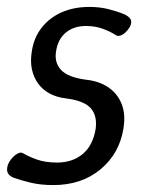

<svg xmlns="http://www.w3.org/2000/svg" viewBox="-33 -527 421 554"><path d="M121 7Q84 7 55 0Q26 -7 7 -14Q-6 -19 -10.5 -28Q-15 -37 -10 -52Q-6 -62 2 -71Q10 -80 19 -84.5Q28 -89 35 -84Q50 -75 74 -66.5Q98 -58 132 -58Q176 -58 205.5 -82.5Q235 -107 243 -155Q248 -192 229.5 -214Q211 -236 158 -243Q131 -246 110.5 -257Q90 -268 77 -286Q64 -304 59 -327.5Q54 -351 59 -380Q65 -419 87.5 -447.5Q110 -476 145 -491.5Q180 -507 225 -507Q255 -507 280.5 -500.5Q306 -494 325 -486Q337 -481 343 -472.5Q349 -464 342 -450Q337 -441 329 -433.5Q321 -426 313 -424Q305 -422 299 -427Q285 -436 263.5 -444Q242 -452 215 -452Q180 -452 157 -433Q134 -414 129 -380Q123 -348 142.5 -326Q162 -304 215 -297Q253 -293 279.5 -275Q306 -257 318 -227Q330 -197 323 -155Q311 -83 256.5 -38Q202 7 121 7Z"/></svg>

Font: Winky Sans Light
Style: Italic
Weight: 300
Italic angle: -8.97852°
Designer: Simon Atzbach
Foundry: typofactur
Version: Version 1.205